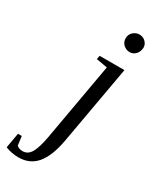

<svg xmlns="http://www.w3.org/2000/svg" viewBox="-329 -726 826 1005"><g transform="rotate(30 84.0 -224.0)"><path d="M-29 213H-31Q-72 213 -109 198L-93 107H-70L-63 161Q-50 174 -27 174Q5 174 23 142Q41 110 53 43L136 -426L69 -438L73 -460H223L138 18Q120 116 79 165Q38 213 -29 213ZM251 -609 250 -608Q250 -588 235 -571Q220 -555 198 -555Q178 -555 161 -570Q145 -585 145 -608Q145 -631 161 -646Q178 -661 198 -661Q221 -661 236 -646Q251 -631 251 -609Z"/></g></svg>

Font: Libra Serif Modern
Style: Italic
Weight: 400
Italic angle: -12°
Designer: Stefan Peev, Context Ltd
Foundry: Stefan Peev, Context Ltd
Version: Version 1.000